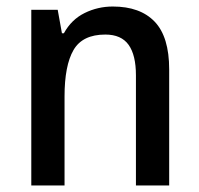

<svg xmlns="http://www.w3.org/2000/svg" viewBox="-20 -635 611 589"><path d="M326 -615Q410 -615 454.5 -568.5Q499 -522 499 -422V-66H397V-404Q397 -466 374.5 -497.5Q352 -529 303 -529Q233 -529 205.5 -481.5Q178 -434 178 -339V-66H76V-605H157L170 -533H176Q199 -575 239.5 -595Q280 -615 326 -615Z"/></svg>

Font: Noto Sans Malayalam UI SemiCondensed Medium
Style: Regular
Weight: 500
Width: 4
Designer: Jelle Bosma - Monotype Design Team
Foundry: Monotype Imaging Inc.
Version: Version 2.104; ttfautohint (v1.8.4.7-5d5b)